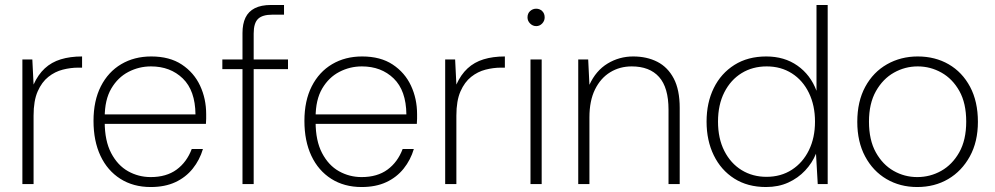

<svg xmlns="http://www.w3.org/2000/svg" viewBox="-20 -740 4000 772"><path d="M70 0V-501H110L115 -400Q133 -440 160 -465Q187 -490 224.5 -501.5Q262 -513 310 -513V-468H294Q264 -468 232.5 -460Q201 -452 174.5 -431Q148 -410 131.5 -372.5Q115 -335 115 -275V0Z M586 12Q516 12 464 -21Q412 -54 384 -113.5Q356 -173 356 -254Q356 -335 385.5 -393Q415 -451 467.5 -482Q520 -513 588 -513Q662 -513 711 -480.5Q760 -448 784.5 -395.5Q809 -343 809 -281Q809 -272 809 -263Q809 -254 808 -242H388V-280H766Q765 -376 715 -424.5Q665 -473 587 -473Q539 -473 496.5 -451Q454 -429 427.5 -384Q401 -339 401 -268V-250Q401 -174 427 -124.5Q453 -75 495 -51.5Q537 -28 586 -28Q649 -28 690 -58Q731 -88 751 -141H796Q783 -97 755 -62Q727 -27 685 -7.5Q643 12 586 12Z M955 0V-607Q955 -644 967 -669Q979 -694 1004.5 -707Q1030 -720 1070 -720H1122V-681H1075Q1035 -681 1017.5 -664Q1000 -647 1000 -605V0ZM874 -462V-501H1138V-462Z M1434 12Q1364 12 1312 -21Q1260 -54 1232 -113.5Q1204 -173 1204 -254Q1204 -335 1233.5 -393Q1263 -451 1315.5 -482Q1368 -513 1436 -513Q1510 -513 1559 -480.5Q1608 -448 1632.5 -395.5Q1657 -343 1657 -281Q1657 -272 1657 -263Q1657 -254 1656 -242H1236V-280H1614Q1613 -376 1563 -424.5Q1513 -473 1435 -473Q1387 -473 1344.5 -451Q1302 -429 1275.5 -384Q1249 -339 1249 -268V-250Q1249 -174 1275 -124.5Q1301 -75 1343 -51.5Q1385 -28 1434 -28Q1497 -28 1538 -58Q1579 -88 1599 -141H1644Q1631 -97 1603 -62Q1575 -27 1533 -7.5Q1491 12 1434 12Z M1770 0V-501H1810L1815 -400Q1833 -440 1860 -465Q1887 -490 1924.5 -501.5Q1962 -513 2010 -513V-468H1994Q1964 -468 1932.5 -460Q1901 -452 1874.5 -431Q1848 -410 1831.5 -372.5Q1815 -335 1815 -275V0Z M2113 0V-501H2158V0ZM2136 -635Q2122 -635 2111.5 -645.5Q2101 -656 2101 -670Q2101 -686 2111.5 -695.5Q2122 -705 2136 -705Q2150 -705 2160 -695.5Q2170 -686 2170 -670Q2170 -656 2160 -645.5Q2150 -635 2136 -635Z M2305 0V-501H2345L2350 -399Q2376 -456 2423 -484.5Q2470 -513 2526 -513Q2581 -513 2623 -491.5Q2665 -470 2689 -424.5Q2713 -379 2713 -306V0H2668V-299Q2668 -388 2630 -430.5Q2592 -473 2520 -473Q2472 -473 2433.5 -449.5Q2395 -426 2372.5 -380.5Q2350 -335 2350 -268V0Z M3060 12Q2986 12 2932.5 -22Q2879 -56 2850 -115.5Q2821 -175 2821 -251Q2821 -327 2850 -386Q2879 -445 2933 -479Q2987 -513 3061 -513Q3134 -513 3186.5 -476Q3239 -439 3263 -375V-720H3308V0H3268L3261 -122Q3246 -85 3217.5 -54.5Q3189 -24 3149.5 -6Q3110 12 3060 12ZM3062 -29Q3120 -29 3164 -57.5Q3208 -86 3232.5 -136Q3257 -186 3257 -251Q3257 -316 3232.5 -366.5Q3208 -417 3164 -445Q3120 -473 3063 -473Q3006 -473 2962 -446Q2918 -419 2892.5 -369Q2867 -319 2867 -251Q2867 -183 2892.5 -133Q2918 -83 2962 -56Q3006 -29 3062 -29Z M3668 12Q3599 12 3544.5 -20Q3490 -52 3458.5 -111Q3427 -170 3427 -250Q3427 -332 3459 -391Q3491 -450 3546.5 -481.5Q3602 -513 3670 -513Q3740 -513 3794.5 -481.5Q3849 -450 3880.5 -391Q3912 -332 3912 -250Q3912 -170 3879.5 -111Q3847 -52 3792.5 -20Q3738 12 3668 12ZM3668 -28Q3720 -28 3764.5 -53Q3809 -78 3837 -127.5Q3865 -177 3865 -251Q3865 -325 3837.5 -374Q3810 -423 3765.5 -448Q3721 -473 3670 -473Q3619 -473 3574.5 -448Q3530 -423 3502 -373.5Q3474 -324 3474 -251Q3474 -177 3501.5 -127.5Q3529 -78 3573 -53Q3617 -28 3668 -28Z"/></svg>

Font: DM Sans 17pt ExtraLight
Style: Regular
Weight: 250
Version: Version 4.004;gftools[0.9.30]